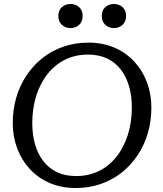

<svg xmlns="http://www.w3.org/2000/svg" viewBox="-20 -934 820 964"><path d="M334 -793Q308 -793 290.5 -809.5Q273 -826 273 -854Q273 -882 290.5 -898Q308 -914 334 -914Q360 -914 377.5 -898Q395 -882 395 -854Q395 -826 377.5 -809.5Q360 -793 334 -793ZM552 -793Q526 -793 508.5 -809.5Q491 -826 491 -854Q491 -882 508.5 -898Q526 -914 552 -914Q578 -914 595.5 -898Q613 -882 613 -854Q613 -826 595.5 -809.5Q578 -793 552 -793ZM360 10Q288 10 230 -15Q172 -40 130.5 -84.5Q89 -129 66.5 -188.5Q44 -248 44 -316Q44 -383 61.5 -443.5Q79 -504 112.5 -554.5Q146 -605 192.5 -642Q239 -679 297.5 -699.5Q356 -720 424 -720Q496 -720 554 -695Q612 -670 653.5 -625.5Q695 -581 717.5 -521.5Q740 -462 740 -394Q740 -327 722.5 -266.5Q705 -206 671.5 -155.5Q638 -105 591.5 -68Q545 -31 486.5 -10.5Q428 10 360 10ZM422 -660Q381 -660 345.5 -649.5Q310 -639 280.5 -619.5Q251 -600 227.5 -573Q204 -546 187 -513Q172 -485 162 -453Q152 -421 147 -386.5Q142 -352 142 -316Q142 -259 155.5 -211Q169 -163 196.5 -126.5Q224 -90 265.5 -70Q307 -50 362 -50Q403 -50 438.5 -60.5Q474 -71 503.5 -90.5Q533 -110 556.5 -137Q580 -164 597 -197Q612 -226 622 -257.5Q632 -289 637 -323.5Q642 -358 642 -394Q642 -451 628.5 -499Q615 -547 587.5 -583.5Q560 -620 518.5 -640Q477 -660 422 -660Z"/></svg>

Font: Roboto Serif 20pt
Style: Italic
Weight: 400
Italic angle: -10°
Designer: Greg Gazdowicz
Foundry: Commercial Type
Version: Version 1.008